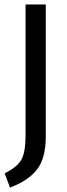

<svg xmlns="http://www.w3.org/2000/svg" viewBox="-20 -709 303 864"><path d="M186 -689V-95Q186 4 146 54.5Q106 105 25 135L1 71Q59 42 77 8Q95 -26 95 -99V-689Z"/></svg>

Font: Fira Sans Condensed
Style: Regular
Weight: 400
Width: 3
Designer: Carrois Corporate & Edenspiekermann AG
Foundry: Carrois Corporate GbR & Edenspiekermann AG
Version: Version 4.202;PS 004.202;hotconv 1.0.88;makeotf.lib2.5.64775